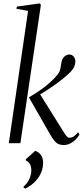

<svg xmlns="http://www.w3.org/2000/svg" viewBox="-20 -837 489 1122"><path d="M31.5 0 144 -773.5 76 -785.5 78.5 -798.5 211.5 -817 219 -809 99 0ZM353 10.5Q337 10.5 324.5 6Q312 1.5 300.2 -11.5Q288.5 -24.5 273.5 -50.5L149 -268Q195 -295 225.5 -317.5Q256 -340 276.8 -359.2Q297.5 -378.5 312.5 -396.5Q330 -417 333 -436.2Q336 -455.5 337.5 -465Q340 -483.5 347.2 -495.2Q354.5 -507 364.8 -512.8Q375 -518.5 386 -518.5Q400.5 -518.5 410.5 -506.5Q420.5 -494.5 420.5 -477Q420.5 -463 413.5 -447.2Q406.5 -431.5 392.5 -417Q377.5 -402 355 -383.2Q332.5 -364.5 306 -345.2Q279.5 -326 252.8 -308.8Q226 -291.5 202.5 -279L208.5 -295.5L349.5 -69.5Q363 -48 370.2 -40Q377.5 -32 385.5 -32Q399.5 -32 411 -40Q422.5 -48 436.5 -64L444.5 -50.5Q436.5 -36 422.5 -22Q408.5 -8 390.8 1.2Q373 10.5 353 10.5ZM128 265.5 117.5 258.5V254Q141 232.5 152 207.8Q163 183 163 159Q163 135.5 154.2 120.8Q145.5 106 131 101V93.5L185.5 44.5Q206.5 51 219.2 69Q232 87 232 116Q232 141 221.8 168Q211.5 195 188.8 220.2Q166 245.5 128 265.5Z"/></svg>

Font: Merriweather 144pt Light
Style: Italic
Weight: 300
Italic angle: -7.8°
Version: Version 2.101